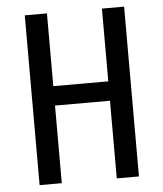

<svg xmlns="http://www.w3.org/2000/svg" viewBox="-53 -781 705 828"><g transform="rotate(-5 300.0 -367.5)"><path d="M85 0V-735H181V-420H419V-735H515V0H419V-336H181V0Z"/></g></svg>

Font: Zed Mono Medium Extended
Style: Regular
Weight: 500
Width: 7
Monospace: yes
Designer: Belleve Invis
Foundry: Belleve Invis
Version: Version 1.0.0; ttfautohint (v1.8.4)